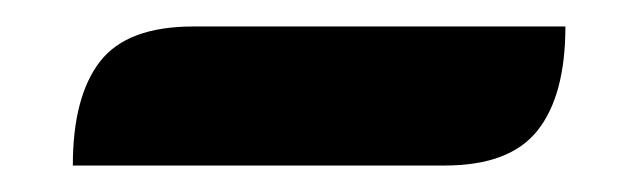

<svg xmlns="http://www.w3.org/2000/svg" viewBox="-20 -661 482 145"><path d="M126 -641H407Q407 -589 386 -562.5Q365 -536 316 -536H35Q35 -588 55.5 -614.5Q76 -641 126 -641Z"/></svg>

Font: K2D ExtraBold
Style: Regular
Weight: 800
Designer: Katatrad Aksorn Co.,Ltd.
Foundry: Cadson Demak Co.,Ltd.
Version: Version 1.000; ttfautohint (v1.6)